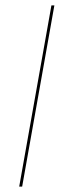

<svg xmlns="http://www.w3.org/2000/svg" viewBox="-20 -695 290 715"><path d="M51.5 0 171.5 -675H182.5L62.5 0Z"/></svg>

Font: Anybody ExtraExpanded Thin
Style: Italic
Weight: 100
Width: 8
Italic angle: -10°
Designer: Tyler Finck
Foundry: Etcetera Type Company
Version: Version 1.010; ttfautohint (v1.8.3) -l 8 -r 50 -G 200 -x 14 